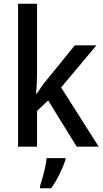

<svg xmlns="http://www.w3.org/2000/svg" viewBox="-20 -780 550 1021"><path d="M177 -386Q177 -362 175.5 -334.5Q174 -307 172 -282H176Q186 -298 201 -319.5Q216 -341 230 -357L378 -539H493L305 -315L505 0H388L236 -246L177 -190V0H76V-760H177ZM328 71Q318 102 297 145Q276 188 252 221H193V209Q199 191 206.5 164.5Q214 138 220 110Q226 82 228 61H328Z"/></svg>

Font: Noto Sans Malayalam SemiCondensed Medium
Style: Regular
Weight: 500
Width: 4
Designer: Jelle Bosma - Monotype Design Team
Foundry: Monotype Imaging Inc.
Version: Version 2.104; ttfautohint (v1.8.4.7-5d5b)